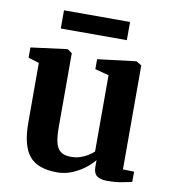

<svg xmlns="http://www.w3.org/2000/svg" viewBox="-83 -799 785 883"><g transform="rotate(10 310.0 -358.0)"><path d="M475.5 9.5Q443 9.5 427.2 -3Q411.5 -15.5 411.5 -43.5V-76Q395 -55 368.5 -35Q342 -15 309.5 -2Q277 11 242.5 11Q151 11 111.8 -36.5Q72.5 -84 72.5 -192V-470L22 -485.5V-533.5L188 -555H193L214 -540.5V-192.5Q214 -148.5 221 -121.8Q228 -95 245 -82.8Q262 -70.5 291.5 -70.5Q317 -70.5 337.2 -77.5Q357.5 -84.5 372.8 -94.5Q388 -104.5 398 -113.5V-470L333.5 -487V-533.5L508.5 -555H515L538.5 -540.5V-55L591 -53.5L590.5 -5.5Q572.5 -1.5 543.2 4Q514 9.5 475.5 9.5ZM453 -728.5V-643.5H144.5V-728.5Z"/></g></svg>

Font: Merriweather 48pt
Style: Bold
Weight: 700
Version: Version 2.100